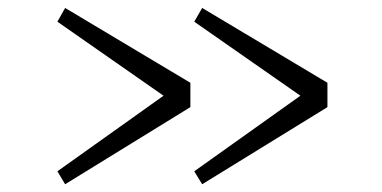

<svg xmlns="http://www.w3.org/2000/svg" viewBox="-20 -545 966 485"><path d="M470.7 -112.3 490.7 -79.6 807.1 -274.4V-335.9L490.7 -524.9L470.7 -490.2L738.8 -303.2ZM144.5 -79.6 460.9 -274.4V-335.9L144.5 -524.9L125 -490.2L393.1 -303.2L125 -112.3Z"/></svg>

Font: Merriweather
Style: Light
Weight: 250
Designer: Eben Sorkin ( eben@eyebytes.com )
Foundry: Sorkin Type Co.
Version: Version 1.003